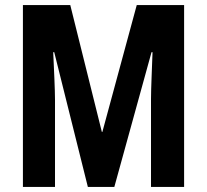

<svg xmlns="http://www.w3.org/2000/svg" viewBox="-20 -734 812 754"><path d="M325 0H429L575 -529H579C577 -467 573 -387 573 -345V0H703V-714H517L382 -216H380L256 -714H70V0H196V-342C196 -380 192 -463 189 -529H193Z"/></svg>

Font: Noto Sans Gurmukhi ExtraCondensed
Style: Bold
Weight: 700
Width: 2
Designer: Jelle Bosma - Monotype Design Team
Foundry: Monotype Imaging Inc.
Version: Version 2.004